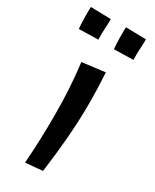

<svg xmlns="http://www.w3.org/2000/svg" viewBox="-177 -708 612 758"><g transform="rotate(30 128.5 -329.0)"><path d="M159 -5 81 2Q89 -103 89 -222.5Q89 -342 75 -453L179 -466Q184 -387 183.5 -315.5Q183 -244 177 -169.5Q171 -95 159 -5ZM1 -561Q-1 -584 -1.5 -611Q-2 -638 -1 -660L91 -658Q91 -633 89.5 -611Q88 -589 89 -563ZM161 -561Q159 -584 158.5 -611Q158 -638 159 -660L251 -658Q251 -633 249.5 -611Q248 -589 249 -563Z"/></g></svg>

Font: Marhey Light Light
Style: Regular
Weight: 300
Version: Version 1.000